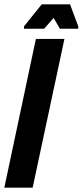

<svg xmlns="http://www.w3.org/2000/svg" viewBox="-37 -868 382 888"><path d="M-17 0 129 -688H261L114 0ZM74 -735V-746L156 -848H287L325 -746V-735H240L211 -785L167 -735Z"/></svg>

Font: Saira UltraCondensed Black
Style: Italic
Weight: 900
Width: 1
Italic angle: -12°
Designer: Hector Gatti with collaboration of the Omnibus-Type team
Foundry: Omnibus-Type
Version: Version 1.101